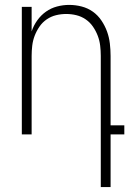

<svg xmlns="http://www.w3.org/2000/svg" viewBox="-20 -548 540 783"><path d="M391 215V-320Q391 -341 388.5 -362Q386 -383 378.5 -402.5Q371 -422 359 -439.5Q347 -457 329.5 -469Q312 -481 291.5 -486Q271 -491 250 -491Q229 -491 208.5 -486Q188 -481 170.5 -469Q153 -457 141 -439.5Q129 -422 121.5 -402.5Q114 -383 111.5 -362Q109 -341 109 -320V0H69V-520H109V-420Q117 -444 132 -465Q147 -486 167.5 -500.5Q188 -515 212.5 -521.5Q237 -528 262 -528Q288 -528 313 -521.5Q338 -515 358.5 -500.5Q379 -486 393.5 -464.5Q408 -443 416.5 -419.5Q425 -396 428 -370.5Q431 -345 431 -320V-37H487V0H431V215Z"/></svg>

Font: Iosevka Term Curly Extralight
Style: Regular
Weight: 200
Designer: Belleve Invis
Foundry: Belleve Invis
Version: Version 32.3.0